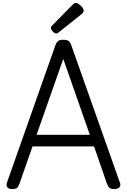

<svg xmlns="http://www.w3.org/2000/svg" viewBox="-20 -1289 874 1323"><path d="M66 14Q40 14 30.5 1.5Q21 -11 28 -31L361 -975Q369 -998 381 -1006.5Q393 -1015 417 -1015Q441 -1015 452.5 -1006.5Q464 -998 472 -975L806 -31Q814 -11 803 1.5Q792 14 766 14Q744 14 734.5 5.5Q725 -3 717 -23L628 -280H204L114 -23Q107 -3 97.5 5.5Q88 14 66 14ZM232 -360H599L416 -883ZM368 -1058Q357 -1058 344 -1071.5Q331 -1085 331 -1095Q331 -1099 332 -1103Q333 -1107 339 -1113L482 -1258Q487 -1263 491.5 -1266Q496 -1269 502 -1269Q511 -1269 524 -1260Q537 -1251 546.5 -1239Q556 -1227 556 -1216Q556 -1209 553.5 -1204Q551 -1199 541 -1191L387 -1068Q381 -1064 376.5 -1061Q372 -1058 368 -1058Z"/></svg>

Font: Playwrite NG Modern
Style: Regular
Weight: 400
Designer: Veronika Burian, José Scaglione
Foundry: TypeTogether
Version: Version 1.002